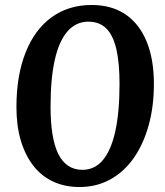

<svg xmlns="http://www.w3.org/2000/svg" viewBox="-20 -737 662 771"><path d="M46 -307Q46 -433 82.5 -525.5Q119 -618 187 -667.5Q255 -717 348 -717Q428 -717 483.5 -679.5Q539 -642 568.5 -571Q598 -500 598 -400Q598 -308 576.5 -232Q555 -156 516 -101Q477 -46 422 -16Q367 14 299 14Q240 14 193 -8Q146 -30 113.5 -72Q81 -114 63.5 -173Q46 -232 46 -307ZM335 -650Q285 -650 251 -611Q217 -572 200 -496.5Q183 -421 183 -308Q183 -247 190.5 -199.5Q198 -152 213.5 -120Q229 -88 253.5 -71.5Q278 -55 311 -55Q360 -55 393 -94Q426 -133 443 -210Q460 -287 460 -400Q460 -485 447 -540.5Q434 -596 406.5 -623Q379 -650 335 -650Z"/></svg>

Font: Literata 18pt SemiBold
Style: Italic
Weight: 600
Italic angle: -2°
Designer: Latin by Veronika Burian and Jose Scaglione. Greek by Irene Vlachou. Cyrillic by Vera Evstafieva
Foundry: TypeTogether
Version: Version 3.103;gftools[0.9.29]